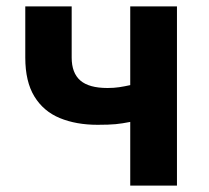

<svg xmlns="http://www.w3.org/2000/svg" viewBox="-20 -580 652 600"><path d="M387 0V-199Q362 -194 341.5 -192Q321 -190 285 -190Q218 -190 167 -211Q116 -232 87.5 -278.5Q59 -325 59 -400V-560H204V-400Q204 -352 231 -328.5Q258 -305 316 -305Q336 -305 352.5 -307.5Q369 -310 387 -314V-560H533V0Z"/></svg>

Font: Source Han Sans TC
Style: Bold
Weight: 700
Designer: Ryoko NISHIZUKA Ë•øÂ°öÊ∂ºÂ≠ê (kana, bopomofo & ideographs); Paul D. Hunt (Latin, Greek & Cyrillic); Sandoll Communicatio
Foundry: Adobe
Version: Version 2.004;hotconv 1.0.118;makeotfexe 2.5.65603